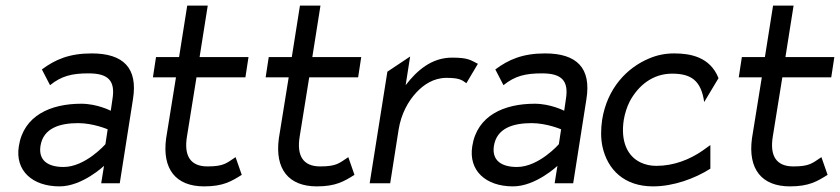

<svg xmlns="http://www.w3.org/2000/svg" viewBox="-20 -652 2988 683"><path d="M47 -132C33 -45 95 11 192 11C273 11 350 -62 350 -62L340 0H406L453 -299C471 -410 419 -462 306 -462C226 -462 176 -440 129 -405L158 -349C199 -382 236 -391 295 -391C364 -391 391 -366 380 -299L374 -258C374 -258 326 -283 269 -283C160 -283 64 -241 47 -132ZM124 -133C134 -197 194 -214 258 -214C312 -214 363 -192 363 -192L355 -139C355 -139 284 -58 206 -58C151 -58 116 -81 124 -133Z M524 -377H606L571 -160C556 -50 606 11 706 11C774 11 803 -7 840 -30L818 -93C786 -72 777 -60 718 -60C657 -60 634 -98 645 -166L679 -377H853L864 -449H690L719 -632H646L617 -449H535Z M925 -377H1007L972 -160C957 -50 1007 11 1107 11C1175 11 1204 -7 1241 -30L1219 -93C1187 -72 1178 -60 1119 -60C1058 -60 1035 -98 1046 -166L1080 -377H1254L1265 -449H1091L1120 -632H1047L1018 -449H936Z M1295 0H1368L1398 -191C1407 -247 1432 -292 1461 -323C1487 -351 1523 -375 1568 -375C1613 -375 1623 -368 1639 -356L1680 -425C1654 -438 1646 -447 1588 -447C1515 -447 1463 -401 1423 -349L1439 -451L1358 -397Z M1660 -132C1646 -45 1708 11 1805 11C1886 11 1963 -62 1963 -62L1953 0H2019L2066 -299C2084 -410 2032 -462 1919 -462C1839 -462 1789 -440 1742 -405L1771 -349C1812 -382 1849 -391 1908 -391C1977 -391 2004 -366 1993 -299L1987 -258C1987 -258 1939 -283 1882 -283C1773 -283 1677 -241 1660 -132ZM1737 -133C1747 -197 1807 -214 1871 -214C1925 -214 1976 -192 1976 -192L1968 -139C1968 -139 1897 -58 1819 -58C1764 -58 1729 -81 1737 -133Z M2122 -226C2117 -192 2117 -160 2123 -131C2141 -48 2201 11 2303 11C2376 11 2452 -17 2507 -52V-136L2479 -116C2433 -84 2376 -62 2315 -62C2294 -62 2276 -66 2259 -74C2212 -96 2187 -149 2199 -226C2203 -249 2210 -271 2220 -291C2250 -347 2301 -390 2371 -390C2438 -390 2474 -366 2485 -289L2536 -374C2506 -450 2435 -462 2378 -462C2346 -462 2317 -456 2289 -444C2210 -411 2140 -338 2122 -226Z M2608 -377H2690L2655 -160C2640 -50 2690 11 2790 11C2858 11 2887 -7 2924 -30L2902 -93C2870 -72 2861 -60 2802 -60C2741 -60 2718 -98 2729 -166L2763 -377H2937L2948 -449H2774L2803 -632H2730L2701 -449H2619Z"/></svg>

Font: Charger Pro
Style: NarObl
Weight: 400
Designer: Jasper
Foundry: Cannot Into Space Fonts
Version: Version 1.09